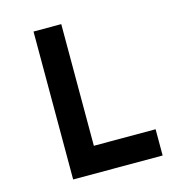

<svg xmlns="http://www.w3.org/2000/svg" viewBox="-116 -901 932 1003"><g transform="rotate(-15 350.0 -400.0)"><path d="M156 0V-800H306V-142H640V0Z"/></g></svg>

Font: Martian Mono SemiBold
Style: Regular
Weight: 600
Monospace: yes
Designer: Roman Shamin
Foundry: Evil Martians
Version: Version 1.000; ttfautohint (v1.8.4.7-5d5b)